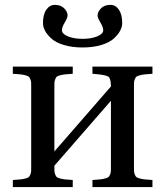

<svg xmlns="http://www.w3.org/2000/svg" viewBox="-20 -761 672 781"><path d="M154.8 -667Q154.8 -702.1 168.5 -721.7Q182.1 -741.2 203.1 -741.2Q227.5 -741.2 241.2 -727.1Q254.9 -712.9 254.9 -698.2Q254.9 -688.5 243.4 -669.4Q231.9 -650.4 231.9 -638.2Q231.9 -623 256.6 -613Q281.2 -603 315.9 -603Q350.6 -603 375.2 -613Q399.9 -623 399.9 -638.2Q399.9 -650.4 388.4 -669.4Q377 -688.5 377 -698.2Q377 -712.9 390.9 -727.1Q404.8 -741.2 429.2 -741.2Q450.2 -741.2 463.6 -721.7Q477.1 -702.1 477.1 -667Q477.1 -651.9 468.5 -635.7Q460 -619.6 442.4 -603.8Q424.8 -587.9 391.8 -577.9Q358.9 -567.9 315.9 -567.9Q272.9 -567.9 240 -577.9Q207 -587.9 189.5 -603.8Q171.9 -619.6 163.3 -635.7Q154.8 -651.9 154.8 -667ZM32.2 0V-28.8Q52.7 -30.3 63 -31.2Q73.2 -32.2 83.3 -34.9Q93.3 -37.6 96.7 -40.3Q100.1 -43 103.3 -50.5Q106.4 -58.1 106.7 -65.2Q106.9 -72.3 106.9 -86.9V-402.8Q106.9 -417.5 106.7 -424.6Q106.4 -431.6 103.3 -439.2Q100.1 -446.8 96.7 -449.5Q93.3 -452.1 83.3 -454.8Q73.2 -457.5 63 -458.5Q52.7 -459.5 32.2 -460.9V-490.2H275.9V-460.9Q255.4 -459.5 245.1 -458.5Q234.9 -457.5 224.9 -454.8Q214.8 -452.1 211.4 -449.5Q208 -446.8 204.8 -439.2Q201.7 -431.6 201.4 -424.6Q201.2 -417.5 201.2 -402.8V-145L431.2 -409.2Q431.2 -442.4 419.9 -449.7Q408.7 -457 356 -460.9V-490.2H600.1V-460.9Q579.6 -459.5 569.3 -458.5Q559.1 -457.5 549.1 -454.8Q539.1 -452.1 535.4 -449.5Q531.7 -446.8 528.6 -439.5Q525.4 -432.1 525.1 -424.8Q524.9 -417.5 524.9 -402.8V-86.9Q524.9 -72.3 525.1 -64.9Q525.4 -57.6 528.6 -50.3Q531.7 -43 535.4 -40.3Q539.1 -37.6 549.1 -34.9Q559.1 -32.2 569.3 -31.2Q579.6 -30.3 600.1 -28.8V0H356V-28.8Q376.5 -30.3 386.7 -31.2Q397 -32.2 407 -34.9Q417 -37.6 420.7 -40.3Q424.3 -43 427.5 -50.3Q430.7 -57.6 430.9 -64.9Q431.2 -72.3 431.2 -86.9V-351.1L201.2 -86.9Q201.2 -72.3 201.4 -65.2Q201.7 -58.1 204.8 -50.5Q208 -43 211.4 -40.3Q214.8 -37.6 224.9 -34.9Q234.9 -32.2 245.1 -31.2Q255.4 -30.3 275.9 -28.8V0Z"/></svg>

Font: Heuristica
Style: Regular
Weight: 400
Version: Version 1.0.2